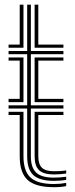

<svg xmlns="http://www.w3.org/2000/svg" viewBox="-20 -790 318 818"><path d="M16.5 -586.5V-600H64V-770H80V-586.5ZM127.5 -586.5V-770H143.2V-600H250.2V-586.5ZM209.8 -19.5Q148.8 -19.5 122.2 -43.9Q95.8 -68.2 95.8 -124.2V-327.5H16.5V-341.2H95.8V-559H16.5V-572.8H95.8V-770H111.5V-572.8H250.2V-559H111.5V-341.2H250.2V-327.5H111.5V-124.2Q111.5 -75.5 134.4 -54.4Q157.2 -33.2 209.8 -33.2Q234.2 -33.2 262 -37V-23.8Q239.2 -19.5 209.8 -19.5ZM127.5 -355V-545.2H250.2V-531.8H143.2V-368.8H250.2V-355ZM16.5 -355V-368.8H64V-531.8H16.5V-545.2H80V-355ZM209.8 7.5Q131.8 7.5 97.9 -23.1Q64 -53.8 64 -124.2V-300H16.5V-313.8H80V-124.2Q80 -61 110.1 -33.5Q140.2 -6 209.8 -6Q237.2 -6 262 -10.8V2.8Q241.5 7.5 209.8 7.5ZM209.8 -46.8Q165.8 -46.8 146.6 -64.8Q127.5 -82.8 127.5 -124.2V-313.8H250.2V-300H143.2V-124.2Q143.2 -90 158.8 -75.2Q174.2 -60.5 209.8 -60.5Q221.8 -60.5 235 -61.1Q248.2 -61.8 262 -64V-50.8Q237 -46.8 209.8 -46.8Z"/></svg>

Font: Big Shoulders Inline Text
Style: Regular
Weight: 400
Designer: Patric King
Foundry: XO Type Co
Version: Version 1.000